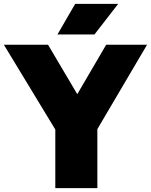

<svg xmlns="http://www.w3.org/2000/svg" viewBox="-53 -971 779 991"><path d="M232.5 0V-389.5L275.5 -231.5L-33 -740H195L375 -435.5H317L495 -740H706L406.5 -231.5L449.5 -386.5V0ZM243.5 -793 335 -951H557L434.5 -793Z"/></svg>

Font: Encode Sans SC Black
Style: Regular
Weight: 900
Version: Version 3.002